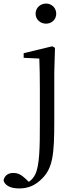

<svg xmlns="http://www.w3.org/2000/svg" viewBox="-99 -788 430 1079"><path d="M160 -655C191 -655 217 -678 217 -711C217 -744 191 -768 160 -768C128 -768 101 -744 101 -711C101 -678 128 -655 160 -655ZM8 271C59 271 98 255 137 216C198 156 206 78 206 -104V-380L210 -519L195 -528L34 -489V-463L122 -459C124 -409 125 -355 125 -288V-96C125 40 124 143 98 194C89 212 77 224 63 234L43 215C20 193 0 184 -24 184C-53 184 -73 198 -79 225C-74 250 -46 271 8 271Z"/></svg>

Font: Harano Aji Mincho KR
Style: Regular
Weight: 400
Foundry: Masamichi Hosoda
Version: HaranoAjiMinchoKR-Regular version 20230610;ttx 4.39.4